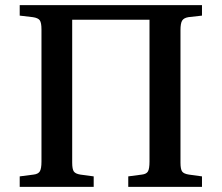

<svg xmlns="http://www.w3.org/2000/svg" viewBox="-20 -730 866 750"><path d="M57 0V-41L111 -48Q129 -50 135.5 -60.5Q142 -71 142 -99V-615Q142 -641 135.5 -650.5Q129 -660 108 -663L57 -669V-710H769V-669L716 -663Q698 -660 691.5 -649.5Q685 -639 685 -612V-95Q685 -69 691.5 -60Q698 -51 718 -48L769 -41V0H481V-41L534 -48Q552 -50 558 -60.5Q564 -71 564 -99V-653H262V-95Q262 -69 268.5 -60Q275 -51 294 -48L346 -41V0Z"/></svg>

Font: Literata 36pt Medium
Style: Regular
Weight: 500
Designer: Latin by Veronika Burian and Jose Scaglione. Greek by Irene Vlachou. Cyrillic by Vera Evstafieva.
Foundry: TypeTogether
Version: Version 3.002